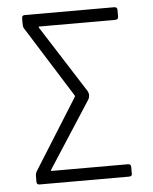

<svg xmlns="http://www.w3.org/2000/svg" viewBox="-49 -684 579 726"><g transform="rotate(-5 240.5 -321.5)"><path d="M61 -610V-632Q61 -643 72 -643H411Q423 -643 423 -632V-606Q423 -595 411 -595H121V-591L283 -337Q293 -320 283 -303L120 -51V-47H412Q423 -47 423 -35V-9Q423 0 412 0H72Q61 0 61 -11V-32Q61 -43 66 -51L234 -319V-323L66 -591Q61 -597 61 -610Z"/></g></svg>

Font: Rajdhani
Style: Regular
Weight: 400
Designer: Satya Rajpurohit, Jyotish Sonowal
Foundry: Indian Type Foundry
Version: Version 1.201 February 1, 2022